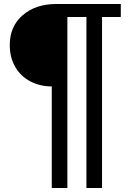

<svg xmlns="http://www.w3.org/2000/svg" viewBox="-20 -747 654 960"><path d="M490.2 -662.1V192.9H412.1V-662.1H316.9V192.9H238.8V-314.9Q180.2 -314.9 131.8 -340.1Q83.5 -365.2 56.2 -412.4Q28.8 -459.5 28.8 -522Q28.8 -615.2 93.5 -671.1Q158.2 -727.1 263.2 -727.1H584V-662.1Z"/></svg>

Font: ClearSansRegular
Style: Regular
Weight: 400
Foundry: Intel Corporation
Version: Version 1.00